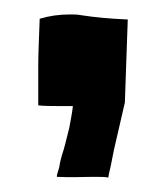

<svg xmlns="http://www.w3.org/2000/svg" viewBox="-20 -146 228 266"><path d="M130 100C131 93 133 87 134 81L138 61L153 -4L157 -119C133 -120 111 -122 92 -125C87 -126 82 -126 77 -126C62 -126 48 -124 35 -120C34 -92 33 -71 33 -56V0C41 1 56 1 81 1C80 10 78 20 76 31C73 42 71 52 68 62C65 71 63 79 62 86C60 93 58 98 59 99C78 100 96 99 108 99C119 99 127 99 130 100Z"/></svg>

Font: Londrina Solid CC
Style: CC
Weight: 400
Designer: Marcelo Magalhaes
Foundry: Tipos Pereira
Version: Version 1.003;FEAKit 1.0